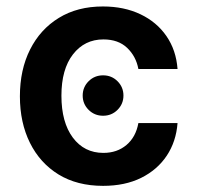

<svg xmlns="http://www.w3.org/2000/svg" viewBox="-20 -573 619 603"><path d="M303.7 10.7Q222.2 10.7 163.8 -25.1Q105.5 -61 74 -124.5Q42.5 -188 42.5 -270.5Q42.5 -354 74.5 -417.5Q106.4 -481 164.8 -516.8Q223.1 -552.7 303.2 -552.7Q369.6 -552.7 420.9 -528.3Q472.2 -503.9 502.7 -459.7Q533.2 -415.5 537.6 -356.4H414.6Q407.2 -396 379.4 -422.6Q351.6 -449.2 304.7 -449.2Q245.6 -449.2 209.2 -402.3Q172.9 -355.5 172.9 -272.5Q172.9 -189 208.7 -140.9Q244.6 -92.8 304.7 -92.8Q347.7 -92.8 377.2 -117.7Q406.7 -142.6 414.6 -186.5H537.6Q533.2 -128.4 503.7 -84Q474.1 -39.6 423.3 -14.4Q372.6 10.7 303.7 10.7ZM303.7 -209.5Q276.9 -209.5 258.3 -228Q239.7 -246.6 239.7 -272.9Q239.7 -299.3 258.3 -317.9Q276.9 -336.4 303.7 -336.4Q330.6 -336.4 349.1 -317.9Q367.7 -299.3 367.7 -272.9Q367.7 -246.6 349.1 -228Q330.6 -209.5 303.7 -209.5Z"/></svg>

Font: Inter Semi Bold
Style: Regular
Weight: 600
Designer: Rasmus Andersson
Foundry: rsms
Version: Version 4.000;git-e0f93cc